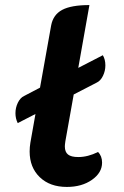

<svg xmlns="http://www.w3.org/2000/svg" viewBox="-20 -729 489 758"><path d="M367 -129Q383 -113 383 -87Q383 -47 343 -19Q303 9 244 9Q177 9 137 -29.5Q97 -68 97 -131Q97 -148 100 -166L120 -279L50 -243Q41 -261 41 -282Q41 -304 50.5 -323.5Q60 -343 75 -350L138 -383L182 -629Q190 -671 225.5 -690Q261 -709 333 -709L289 -461L386 -511Q396 -494 396 -471Q396 -449 386.5 -429.5Q377 -410 362 -403L271 -356L238 -171Q236 -157 236 -151Q236 -129 248.5 -119Q261 -109 289 -109Q327 -109 367 -129Z"/></svg>

Font: K2D ExtraBold
Style: Italic
Weight: 800
Italic angle: -10°
Designer: Katatrad Aksorn Co.,Ltd.
Foundry: Cadson Demak Co.,Ltd.
Version: Version 1.000; ttfautohint (v1.6)